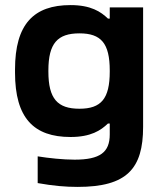

<svg xmlns="http://www.w3.org/2000/svg" viewBox="-20 -529 632 754"><path d="M542 -31V-500H411V-456H404C376 -483 337 -509 257 -509C113 -509 39 -435 39 -256V-244C39 -65 113 9 257 9C337 9 376 -17 404 -44H411V-1C411 69 373 98 273 98C228 98 171 92 128 85V190C190 201 237 205 285 205C478 205 542 134 542 -31ZM170 -248V-252C170 -359 206 -398 292 -398C377 -398 411 -359 411 -252V-248C411 -141 377 -102 292 -102C206 -102 170 -141 170 -248Z"/></svg>

Font: LT Wave Alt Bold
Style: Regular
Weight: 700
Designer: Daniel Lyons
Version: Version 2.5 (Glyphs App)